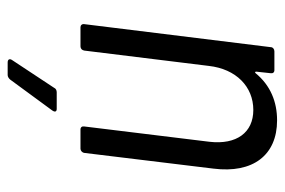

<svg xmlns="http://www.w3.org/2000/svg" viewBox="-141 -412 743 501"><g transform="rotate(90 230.5 -161.5)"><path d="M294 -513C246 -513 203 -496 171 -457C168 -454 167 -456 167 -459L171 -496C172 -502 169 -506 163 -506H114C108 -506 103 -502 103 -496L43 -10C42 -4 46 0 51 0H101C107 0 111 -4 112 -10L152 -335C160 -406 206 -451 267 -451C326 -451 358 -407 350 -337L310 -10C309 -4 312 0 318 0H368C373 0 378 -4 379 -10L420 -347C433 -450 385 -513 294 -513ZM143 190H176C180 190 185 187 188 183L268 74C273 67 272 62 264 62H221C216 62 211 64 209 69L137 178C132 185 135 190 143 190Z"/></g></svg>

Font: Barlow Semi Condensed
Style: Italic
Weight: 400
Width: 4
Italic angle: -7°
Designer: Jeremy Tribby
Foundry: Tribby Type
Version: Version 1.422;hotconv 1.0.109;makeotfexe 2.5.65596